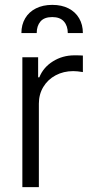

<svg xmlns="http://www.w3.org/2000/svg" viewBox="-20 -764 374 784"><path d="M71.3 -530.3H135.7V-448.2H140.6Q156.7 -488.8 196 -513.4Q235.4 -538.1 284.2 -538.1Q310.5 -538.1 318.4 -537.1V-469.7Q294.9 -473.6 279.3 -473.6Q239.3 -473.6 207.3 -456.5Q175.3 -439.5 157 -409.2Q138.7 -378.9 138.7 -340.8V0H71.3ZM193.4 -744.1Q231.9 -744.1 260 -729.7Q288.1 -715.3 303.2 -689.2Q318.4 -663.1 318.4 -628.9H256.8Q256.8 -658.2 241 -676.3Q225.1 -694.3 193.4 -694.3Q160.6 -694.3 145.3 -676.3Q129.9 -658.2 129.9 -628.9H67.4Q67.4 -663.1 82.8 -689.2Q98.1 -715.3 126.7 -729.7Q155.3 -744.1 193.4 -744.1Z"/></svg>

Font: Pretendard JP Light
Style: Regular
Weight: 300
Designer: Base glyphs from Inter by Rasmus Andersson; Hangeul glyphs from Noto Sans CJK(Source Han Sans) by Jang Soo-young and Kan
Foundry: Kil Hyung-jin
Version: Version 1.309